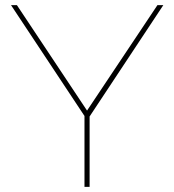

<svg xmlns="http://www.w3.org/2000/svg" viewBox="-20 -730 681 750"><path d="M23 -710H46L320 -298L595 -710H618L330 -275V0H310V-277Z"/></svg>

Font: Raleway
Style: Thin
Weight: 100
Designer: Matt McInerney, Pablo Impallari, Rodrigo Fuenzalida
Foundry: Matt McInerney, Pablo Impallari, Rodrigo Fuenzalida
Version: Version 3.000